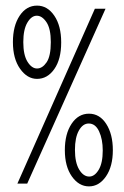

<svg xmlns="http://www.w3.org/2000/svg" viewBox="-20 -654 440 684"><path d="M112 -373Q77 -373 51.5 -409Q26 -445 26 -504Q26 -562 50 -598Q74 -634 112 -634Q149 -634 173.5 -598Q198 -562 198 -503Q198 -443 173.5 -408Q149 -373 112 -373ZM42 0 318 -623H356L77 0ZM112 -410Q131 -410 146 -432Q161 -454 161 -504Q161 -552 145.5 -575Q130 -598 111 -598Q92 -598 77.5 -573.5Q63 -549 63 -504Q63 -458 78 -434Q93 -410 112 -410ZM297 10Q261 10 236 -25.5Q211 -61 211 -119Q211 -177 235 -213Q259 -249 297 -249Q335 -249 358.5 -212.5Q382 -176 382 -119Q382 -61 357.5 -25.5Q333 10 297 10ZM298 -25Q317 -25 331.5 -49Q346 -73 346 -118Q346 -158 333 -186Q320 -214 296 -214Q275 -214 261 -189Q247 -164 247 -120Q247 -75 262 -50Q277 -25 298 -25Z"/></svg>

Font: Inconsolata Condensed Light
Style: Regular
Weight: 300
Width: 3
Monospace: yes
Designer: Raph Levien, Cyreal, Brenton Simpson
Foundry: Raph Levien, Cyreal, Google
Version: Version 3.001; ttfautohint (v1.8.2.53-6de2)